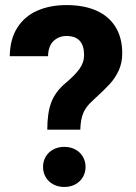

<svg xmlns="http://www.w3.org/2000/svg" viewBox="-20 -741 543 767"><path d="M240.2 -407.7Q278.8 -439.9 297.4 -465.6Q315.9 -491.2 315.9 -521Q315.9 -597.2 245.6 -597.2Q214.8 -597.2 193.8 -577.1Q172.9 -557.1 171.9 -516.6H19Q20 -585.4 49.6 -631.1Q79.1 -676.8 129.6 -698.7Q180.2 -720.7 245.6 -720.7Q315.4 -720.7 365.2 -698.5Q415 -676.3 441.7 -633.1Q468.3 -589.8 468.3 -527.8Q468.3 -490.2 454.6 -460.2Q440.9 -430.2 419.7 -406.7Q398.4 -383.3 359.4 -347.7Q356.4 -344.2 349.6 -338.4Q322.8 -314.5 312.3 -288.6Q301.8 -262.7 300.8 -223.1H168.9Q168.9 -289.6 184.6 -331.5Q200.2 -373.5 240.2 -407.7ZM321.8 -74.2Q321.8 -51.8 311 -33.4Q300.3 -15.1 281 -4.6Q261.7 5.9 236.8 5.9Q211.9 5.9 192.6 -4.6Q173.3 -15.1 162.6 -33.4Q151.9 -51.8 151.9 -74.2Q151.9 -96.7 162.6 -115Q173.3 -133.3 192.6 -143.8Q211.9 -154.3 236.8 -154.3Q261.7 -154.3 281 -143.8Q300.3 -133.3 311 -115Q321.8 -96.7 321.8 -74.2Z"/></svg>

Font: Heebo ExtraBold
Style: Regular
Weight: 800
Designer: Oded Ezer
Foundry: Meir Sadan
Version: Version 2.001; ttfautohint (v1.5.14-ce02) -l 8 -r 50 -G 200 